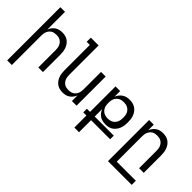

<svg xmlns="http://www.w3.org/2000/svg" viewBox="-13 -1473 2425 2425"><g transform="rotate(45 1200.0 -260.0)"><path d="M88 215V-735H171V-420Q180 -444 196 -465Q212 -486 233.5 -501Q255 -516 280.5 -522Q306 -528 333 -528Q359 -528 385.5 -521.5Q412 -515 434 -499.5Q456 -484 471.5 -462Q487 -440 496 -415Q505 -390 508.5 -363.5Q512 -337 512 -310V0H429V-310Q429 -328 426.5 -346.5Q424 -365 417 -382Q410 -399 398 -413.5Q386 -428 370.5 -437.5Q355 -447 336.5 -450.5Q318 -454 300 -454Q282 -454 263.5 -450.5Q245 -447 229.5 -437.5Q214 -428 202 -413.5Q190 -399 183 -382Q176 -365 173.5 -346.5Q171 -328 171 -310V215Z M867 8Q841 8 814.5 1.5Q788 -5 766 -20.5Q744 -36 728.5 -58Q713 -80 704 -105Q695 -130 691.5 -156.5Q688 -183 688 -210V-661H632V-735H771V-210Q771 -192 773.5 -173.5Q776 -155 783 -138Q790 -121 802 -106.5Q814 -92 829.5 -82.5Q845 -73 863.5 -69.5Q882 -66 900 -66Q918 -66 936.5 -69.5Q955 -73 970.5 -82.5Q986 -92 998 -106.5Q1010 -121 1017 -138Q1024 -155 1026.5 -173.5Q1029 -192 1029 -210V-520H1112V0H1029V-100Q1020 -76 1004 -55Q988 -34 966.5 -19Q945 -4 919.5 2Q894 8 867 8Z M1288 215V0H1232V-65H1288V-520H1371V-419Q1380 -443 1396.5 -464.5Q1413 -486 1435 -501Q1457 -516 1483.5 -522Q1510 -528 1537 -528Q1564 -528 1590.5 -521.5Q1617 -515 1639 -500Q1661 -485 1677.5 -463Q1694 -441 1703.5 -416Q1713 -391 1716.5 -364Q1720 -337 1720 -310V-308Q1720 -281 1716.5 -254Q1713 -227 1703.5 -202Q1694 -177 1677.5 -155Q1661 -133 1639 -117.5Q1617 -102 1590.5 -96Q1564 -90 1537 -90Q1510 -90 1483.5 -96Q1457 -102 1435 -116.5Q1413 -131 1396.5 -152.5Q1380 -174 1371 -199V-65H1712V0H1371V215ZM1504 -163Q1523 -163 1541.5 -167Q1560 -171 1576 -180Q1592 -189 1604.5 -203.5Q1617 -218 1624.5 -235Q1632 -252 1634.5 -270.5Q1637 -289 1637 -308V-310Q1637 -329 1634.5 -347.5Q1632 -366 1624.5 -383Q1617 -400 1604.5 -414Q1592 -428 1576 -437.5Q1560 -447 1541.5 -450.5Q1523 -454 1504 -454Q1485 -454 1466.5 -450.5Q1448 -447 1432 -437.5Q1416 -428 1403.5 -414Q1391 -400 1383.5 -383Q1376 -366 1373.5 -347.5Q1371 -329 1371 -310V-308Q1371 -289 1373.5 -270.5Q1376 -252 1383.5 -235Q1391 -218 1403.5 -203.5Q1416 -189 1432 -180Q1448 -171 1466.5 -167Q1485 -163 1504 -163Z M1888 215V-520H1971V-420Q1980 -444 1996 -465Q2012 -486 2033.5 -501Q2055 -516 2080.5 -522Q2106 -528 2133 -528Q2159 -528 2185.5 -521.5Q2212 -515 2234 -499.5Q2256 -484 2271.5 -462Q2287 -440 2296 -415Q2305 -390 2308.5 -363.5Q2312 -337 2312 -310V0H2229V-310Q2229 -328 2226.5 -346.5Q2224 -365 2217 -382Q2210 -399 2198 -413.5Q2186 -428 2170.5 -437.5Q2155 -447 2136.5 -450.5Q2118 -454 2100 -454Q2082 -454 2063.5 -450.5Q2045 -447 2029.5 -437.5Q2014 -428 2002 -413.5Q1990 -399 1983 -382Q1976 -365 1973.5 -346.5Q1971 -328 1971 -310V141H2312V215Z"/></g></svg>

Font: Iosevka Extended
Style: Regular
Weight: 400
Width: 7
Monospace: yes
Designer: Belleve Invis
Foundry: Belleve Invis
Version: Version 32.5.0; ttfautohint (v1.8.4)